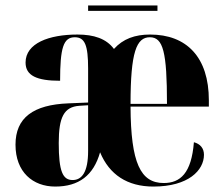

<svg xmlns="http://www.w3.org/2000/svg" viewBox="-20 -676 821 706"><path d="M304 -636H559V-656H304ZM183 10C270 10 324 -31 348 -116C382 -34 448 10 544 10C673 10 730 -50 730 -107C730 -131 716 -147 693 -153C684 -39 643 -3 582 -3C497 -3 461 -76 460 -284H748V-307C748 -466 666 -549 532 -549C476 -549 432 -533 399 -496C371 -534 325 -549 265 -549C160 -549 74 -517 74 -446C74 -398 115 -379 201 -379C201 -500 213 -539 255 -539C292 -539 304 -510 304 -424V-299L232 -296C102 -291 37 -243 37 -144C37 -43 101 10 183 10ZM594 -294H460C460 -485 482 -539 531 -539C580 -539 594 -485 594 -294ZM247 -14C211 -14 196 -45 196 -150C196 -245 215 -283 272 -287L304 -289V-121C304 -43 281 -14 247 -14Z"/></svg>

Font: Noto Serif Display Condensed ExtraBold
Style: Regular
Weight: 800
Width: 3
Designer: Monotype Design Team
Foundry: Monotype Imaging Inc.
Version: Version 2.009